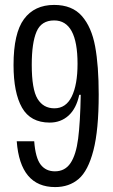

<svg xmlns="http://www.w3.org/2000/svg" viewBox="-20 -750 458 780"><path d="M381 -366Q381 -222 359.5 -139Q338 -56 299.5 -23Q261 10 204 10Q62 10 48 -176H119Q124 -109 145 -81.5Q166 -54 203 -54Q244 -54 266.5 -87.5Q289 -121 297.5 -187Q306 -253 308 -365H302Q290 -309 258.5 -280.5Q227 -252 182 -252Q104 -252 69.5 -312.5Q35 -373 35 -486Q35 -615 77.5 -672.5Q120 -730 200 -730Q273 -730 312.5 -685Q352 -640 366.5 -561.5Q381 -483 381 -366ZM109 -487Q109 -387 132.5 -348.5Q156 -310 201 -310Q248 -310 271.5 -358Q295 -406 295 -491Q295 -667 200 -667Q148 -667 128.5 -621.5Q109 -576 109 -487Z"/></svg>

Font: Mona Sans Condensed
Style: Regular
Weight: 400
Width: 3
Designer: Deni Anggara
Foundry: GitHub
Version: Version 2.000